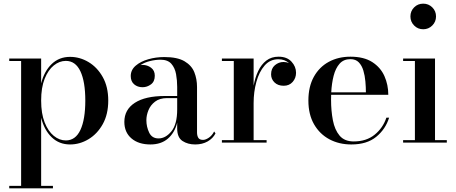

<svg xmlns="http://www.w3.org/2000/svg" viewBox="-20 -780 2496 1050"><path d="M30.5 236.5H95.5V-446.5H30.5V-460H205V-324Q222 -391 262.8 -430Q303.5 -469 363 -469Q416.5 -469 464.2 -440.5Q512 -412 542 -358.5Q572 -305 572 -230Q572 -155 542 -101.2Q512 -47.5 464.2 -18.8Q416.5 10 363 10Q303.5 10 262.8 -29.2Q222 -68.5 205 -136V236.5H269.5V250H30.5ZM205 -230Q205 -159 224.2 -110.5Q243.5 -62 274.2 -37Q305 -12 340 -12Q393 -12 419.8 -69.5Q446.5 -127 446.5 -230Q446.5 -333 419.8 -390Q393 -447 340 -447Q305 -447 274.2 -422.2Q243.5 -397.5 224.2 -349.2Q205 -301 205 -230Z M881.5 -255H949V-304.5Q949 -340.5 942.8 -374.8Q936.5 -409 917 -431.2Q897.5 -453.5 857.5 -453.5Q830.5 -453.5 800.5 -446.2Q770.5 -439 748.5 -424Q754 -425 759.5 -425Q785.5 -425 806 -409.8Q826.5 -394.5 826.5 -366Q826.5 -334 805.5 -318.5Q784.5 -303 759.5 -303Q732 -303 713.5 -319Q695 -335 695 -364Q695 -397.5 722 -420.8Q749 -444 791 -456Q833 -468 878.5 -468Q950 -468 989 -445Q1028 -422 1042.8 -384.8Q1057.5 -347.5 1057.5 -304.5V-55.5Q1057.5 -38.5 1064.2 -26.8Q1071 -15 1090.5 -15Q1104.5 -15 1122.5 -27.2Q1140.5 -39.5 1151 -61L1158.5 -50.5Q1144.5 -23 1115.5 -6.5Q1086.5 10 1047.5 10Q1007 10 978 -9Q949 -28 949 -77.5V-109Q935 -53.5 898 -21.8Q861 10 802.5 10Q737.5 10 698.8 -23.2Q660 -56.5 660 -113.5Q660 -180.5 717.5 -217.8Q775 -255 881.5 -255ZM847 -23Q885.5 -23 917.2 -61.5Q949 -100 949 -182V-243.5H894.5Q853 -243.5 828 -224.2Q803 -205 791.8 -177.2Q780.5 -149.5 780.5 -123Q780.5 -86.5 795.8 -54.8Q811 -23 847 -23Z M1193.5 -13.5H1258.5V-446.5H1193.5V-460H1367V-311.5Q1375 -355.5 1392 -391.5Q1409 -427.5 1436.5 -448.8Q1464 -470 1503.5 -470Q1549 -470 1574 -443Q1599 -416 1599 -382Q1599 -353 1580.5 -332Q1562 -311 1531.5 -311Q1500 -311 1481.2 -329.2Q1462.5 -347.5 1462.5 -373.5Q1462.5 -405.5 1483.2 -423.2Q1504 -441 1531 -441Q1546.5 -441 1560.5 -435Q1537 -456 1502 -456Q1457 -456 1427 -421.5Q1397 -387 1382 -332.2Q1367 -277.5 1367 -216.5V-13.5H1438V0H1193.5Z M2108 -136.5Q2088.5 -73.5 2037.5 -31.8Q1986.5 10 1901.5 10Q1834.5 10 1781.5 -18.2Q1728.5 -46.5 1697.5 -100.2Q1666.5 -154 1666.5 -230Q1666.5 -306 1696.2 -359.8Q1726 -413.5 1778 -441.8Q1830 -470 1896.5 -470Q1970 -470 2015.8 -440.5Q2061.5 -411 2082.5 -363.5Q2103.5 -316 2103.5 -261.5H1791Q1790.5 -248 1790.5 -234Q1790.5 -174 1800.5 -122Q1810.5 -70 1837.2 -38.2Q1864 -6.5 1914.5 -6.5Q1983.5 -6.5 2029 -43.5Q2074.5 -80.5 2093 -136.5ZM1896.5 -456.5Q1859 -456.5 1837 -431.5Q1815 -406.5 1804.5 -365.2Q1794 -324 1791.5 -275H1981Q1981 -303 1978.2 -334.5Q1975.5 -366 1967.2 -393.8Q1959 -421.5 1942.2 -439Q1925.5 -456.5 1896.5 -456.5Z M2224.5 -690Q2224.5 -719.5 2244.8 -739.8Q2265 -760 2294.5 -760Q2323.5 -760 2344 -739.8Q2364.5 -719.5 2364.5 -690Q2364.5 -661 2344 -640.5Q2323.5 -620 2294.5 -620Q2265 -620 2244.8 -640.5Q2224.5 -661 2224.5 -690ZM2184.5 -13.5H2249V-446.5H2184.5V-460H2359V-13.5H2423.5V0H2184.5Z"/></svg>

Font: Bodoni* 16 Medium
Style: Regular
Weight: 500
Version: Version 2.2